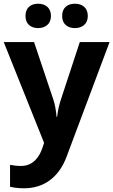

<svg xmlns="http://www.w3.org/2000/svg" viewBox="-20 -823 609 1032"><path d="M117 -737C117 -693 147 -672 185 -672C222 -672 254 -693 254 -737C254 -783 222 -803 185 -803C147 -803 117 -783 117 -737ZM314 -737C314 -693 344 -672 383 -672C420 -672 452 -693 452 -737C452 -783 420 -803 383 -803C344 -803 314 -783 314 -737ZM0 -597 217 -55 208 -28C190 25 155 69 93 69C70 69 48 66 34 63V181C52 185 76 189 110 189C214 189 296 132 338 19L569 -597H409L308 -290C298 -260 291 -230 287 -195H284C281 -230 276 -260 266 -290L163 -597Z"/></svg>

Font: Noto Sans Tamil UI
Style: Bold
Weight: 700
Designer: Jelle Bosma - Monotype Design Team
Foundry: Monotype Imaging Inc.
Version: Version 2.004